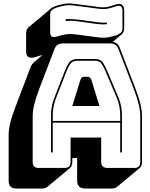

<svg xmlns="http://www.w3.org/2000/svg" viewBox="-20 -971 870 1110"><path d="M479 -764 495 -762Q525 -758 544.5 -755.5Q564 -753 580 -753Q596 -753 612 -756.5Q628 -760 652 -767Q669 -774 678.5 -781.5Q688 -789 688 -808V-909Q688 -928 679 -934Q670 -940 652 -935Q630 -928 616 -924Q602 -920 587.5 -919Q573 -918 553.5 -920Q534 -922 501 -927L479 -930L462 -932Q432 -936 412.5 -938.5Q393 -941 377.5 -941Q362 -941 346 -937.5Q330 -934 306 -927Q289 -920 279.5 -912.5Q270 -905 270 -886V-785Q270 -766 279 -760Q288 -754 306 -759Q326 -765 340.5 -768.5Q355 -772 370 -773.5Q385 -775 404 -773.5Q423 -772 451 -768ZM598 -841V-831Q578 -829 555 -831Q532 -833 494 -839L478 -841L450 -845Q417 -850 396.5 -851Q376 -852 360 -849V-860Q377 -862 397.5 -860.5Q418 -859 452 -855L480 -851L496 -849Q534 -843 556 -841Q578 -839 598 -841ZM285 -303V-272H675V-303Q675 -330 670.5 -353Q666 -376 659 -396L590 -559Q579 -585 567 -602.5Q555 -620 527 -620H429Q399 -620 387 -602.5Q375 -585 365 -560L301 -396Q294 -376 289.5 -353Q285 -330 285 -303ZM445 -510Q449 -519 453.5 -523Q458 -527 464 -527H489Q495 -527 499.5 -523Q504 -519 508 -510L555 -358H398ZM675 -90V-262H285V-90H275V-303Q275 -331 279.5 -354.5Q284 -378 292 -400L356 -564Q367 -592 381 -611Q395 -630 429 -630H527Q560 -630 573.5 -611Q587 -592 599 -563L668 -400Q676 -378 680.5 -354.5Q685 -331 685 -303V-90ZM388 -36V-176H565V-36Q565 -17 574.5 -8.5Q584 0 604 0H755Q774 0 782.5 -8.5Q791 -17 791 -36V-300Q791 -330 781.5 -369Q772 -408 752 -460L665 -687Q659 -704 646.5 -712Q634 -720 615 -720H346Q326 -720 313.5 -712Q301 -704 295 -687L208 -460Q188 -408 178.5 -369Q169 -330 169 -300V-36Q169 -17 177.5 -8.5Q186 0 205 0H352Q371 0 379.5 -8.5Q388 -17 388 -36ZM254 109Q250 113 241.5 116Q233 119 223 119H76Q52 119 41 108Q30 97 30 73V-191Q30 -222 39.5 -261.5Q49 -301 70 -355L156 -581Q159 -590 163.5 -596.5Q168 -603 173 -608L174 -609L226 -653Q216 -651 205 -647.5Q194 -644 180 -640Q155 -633 143 -642Q131 -651 131 -676V-777Q131 -790 134.5 -798.5Q138 -807 146 -814L275 -922Q279 -926 286.5 -929.5Q294 -933 302 -936H303V-937Q327 -944 343.5 -947.5Q360 -951 376.5 -951Q393 -951 412.5 -948.5Q432 -946 463 -942L480 -940L502 -937Q534 -932 553 -930Q572 -928 586 -929Q600 -930 614 -934Q628 -938 649 -945Q674 -952 686 -943Q698 -934 698 -909V-808Q698 -795 694 -786.5Q690 -778 683 -772L632 -729Q648 -726 658.5 -716.5Q669 -707 674 -691L761 -464Q782 -410 791.5 -370.5Q801 -331 801 -300V-36Q801 -23 797.5 -14Q794 -5 787 1L657 109Q653 113 644.5 116Q636 119 626 119H475Q450 119 438 107.5Q426 96 426 73V-57H398V-36Q398 -23 394.5 -14Q391 -5 384 1Z"/></svg>

Font: Bungee Shade
Style: Regular
Weight: 400
Designer: David Jonathan Ross
Foundry: David Jonathan Ross
Version: Version 1.000;PS 1.0;hotconv 1.0.72;makeotf.lib2.5.5900